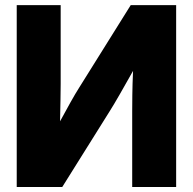

<svg xmlns="http://www.w3.org/2000/svg" viewBox="-20 -748 771 768"><path d="M684.6 0H508.8V-303.2Q508.8 -326.2 509.3 -368.7Q509.8 -411.1 512.2 -464.4Q483.4 -413.1 459 -370.6Q434.6 -328.1 418.5 -302.7L229 0H46.9V-727.5H222.7V-412.1Q222.7 -387.7 221.9 -346.7Q221.2 -305.7 220.2 -262.7Q241.2 -301.8 262.2 -339.1Q283.2 -376.5 296.4 -397L502.9 -727.5H684.6Z"/></svg>

Font: Inter Display ExtraBold
Style: Regular
Weight: 800
Designer: Rasmus Andersson
Foundry: rsms
Version: Version 4.000;git-a52131595